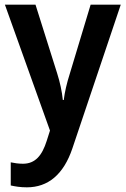

<svg xmlns="http://www.w3.org/2000/svg" viewBox="-20 -562 538 822"><path d="M1 -542 194 -3 180 41C160 104 131 139 78 139C59 139 40 136 26 133V232C44 236 66 240 95 240C185 240 252 186 290 73L497 -542H368L279 -247C266 -206 257 -168 253 -134H249C245 -172 237 -209 225 -247L132 -542Z"/></svg>

Font: Noto Sans Kannada SemiCondensed SemiBold
Style: Regular
Weight: 600
Width: 4
Designer: Jelle Bosma - Monotype Design Team
Foundry: Monotype Imaging Inc.
Version: Version 2.005